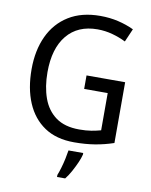

<svg xmlns="http://www.w3.org/2000/svg" viewBox="-100 -797 861 1092"><g transform="rotate(10 330.5 -251.5)"><path d="M371 -377H594V-26Q541 -8 486.5 1Q432 10 367 10Q264 10 195.5 -36Q127 -82 92 -164.5Q57 -247 57 -358Q57 -467 95.5 -549.5Q134 -632 208.5 -678Q283 -724 390 -724Q445 -724 494 -712.5Q543 -701 585 -681L552 -605Q516 -623 474 -634.5Q432 -646 388 -646Q274 -646 211.5 -570Q149 -494 149 -357Q149 -273 172.5 -207.5Q196 -142 247.5 -104.5Q299 -67 383 -67Q423 -67 452.5 -72Q482 -77 507 -84V-299H371ZM429 70Q424 91 412 118Q400 145 385 172.5Q370 200 353 221H306V209Q313 192 321 165Q329 138 335 110Q341 82 344 61H429Z"/></g></svg>

Font: Noto Sans Sinhala SemiCondensed
Style: Regular
Weight: 400
Width: 4
Designer: Jelle Bosma - Monotype Design Team
Foundry: Monotype Imaging Inc.
Version: Version 2.006; ttfautohint (v1.8.4.7-5d5b)